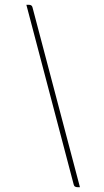

<svg xmlns="http://www.w3.org/2000/svg" viewBox="-20 -741 433 801"><path d="M90 -721H100.5Q113 -721 115.5 -710.5L313.5 40H304Q298.5 40 293.8 37.8Q289 35.5 287.5 29Z"/></svg>

Font: Lato Thin
Style: Italic
Weight: 200
Italic angle: -7°
Designer: Lukasz Dziedzic
Foundry: tyPoland Lukasz Dziedzic
Version: Version 2.007; 2014-02-27